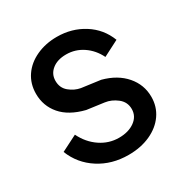

<svg xmlns="http://www.w3.org/2000/svg" viewBox="-136 -661 752 782"><g transform="rotate(-30 240.0 -269.5)"><path d="M25 -131 100 -169Q123 -122 163 -95Q203 -68 250 -68Q295 -68 324 -89Q353 -110 353 -144Q353 -177 327 -197.5Q301 -218 271 -222L190 -233Q118 -251 82 -293Q46 -335 46 -392Q46 -439 70.5 -475Q95 -511 138.5 -531Q182 -551 235 -551Q305 -551 360.5 -516Q416 -481 440 -419L366 -381Q346 -422 310.5 -446Q275 -470 232 -470Q191 -470 166 -450Q141 -430 141 -398Q141 -365 164.5 -345.5Q188 -326 216 -321L305 -309Q372 -291 409.5 -247.5Q447 -204 447 -147Q447 -101 422 -65Q397 -29 352 -8.5Q307 12 249 12Q171 12 111 -26.5Q51 -65 25 -131Z"/></g></svg>

Font: BLUETTI 2.0 Normal
Style: Normal
Weight: 400
Designer: Stijn de Vries
Foundry: tokotype
Version: Version 2.005;October 31, 2023;FontCreator 14.0.0.2814 64-bi